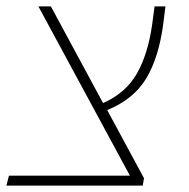

<svg xmlns="http://www.w3.org/2000/svg" viewBox="-37 -580 592 600"><path d="M298 -236 413 -23 409 0H-17L-9 -31H369L83 -560H122L285 -258Q356 -289 391 -350.5Q426 -412 439 -507L446 -560H480L473 -504Q459 -400 420 -335Q381 -270 298 -236Z"/></svg>

Font: FiraGO UltraLight
Style: Italic
Weight: 200
Italic angle: -8°
Designer: bBox Type GmbH
Foundry: bBox Type GmbH
Version: Version 1.001